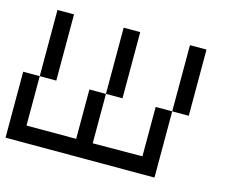

<svg xmlns="http://www.w3.org/2000/svg" viewBox="-90 -738 1025 862"><g transform="rotate(15 423.0 -307.5)"><path d="M153.8 -614.2V-306.5H76.9V-76.9H307.7V-306.5H384.6V-76.9L615.4 -78.1V-307.7H692.3V0H0V-306.5H76.9V-614.2ZM692.3 -307.7V-615.4H769.2V-307.7ZM384.6 -306.5V-614.2H461.5V-306.5Z"/></g></svg>

Font: Mintsoda - Lime Green 13x16
Style: Regular
Weight: 400
Designer: Mintsoda-15
Version: Version 1.0